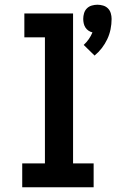

<svg xmlns="http://www.w3.org/2000/svg" viewBox="-20 -792 492 812"><path d="M380 -557 334 -602Q346 -613 355.5 -626.5Q365 -640 371 -655Q362 -657 354 -662.5Q346 -668 341 -676Q336 -684 334 -693.5Q332 -703 332 -712Q332 -724 335.5 -736Q339 -748 347.5 -756.5Q356 -765 368 -768.5Q380 -772 392 -772Q404 -772 416 -768.5Q428 -765 436.5 -756.5Q445 -748 448.5 -736Q452 -724 452 -712Q452 -690 447.5 -668Q443 -646 433.5 -626Q424 -606 410.5 -588.5Q397 -571 380 -557ZM74 0V-101H170V-634H83V-735H289V-101H376V0Z"/></svg>

Font: Zed Sans Extended
Style: Bold
Weight: 700
Width: 7
Designer: Belleve Invis
Foundry: Belleve Invis
Version: Version 1.0.0; ttfautohint (v1.8.4)